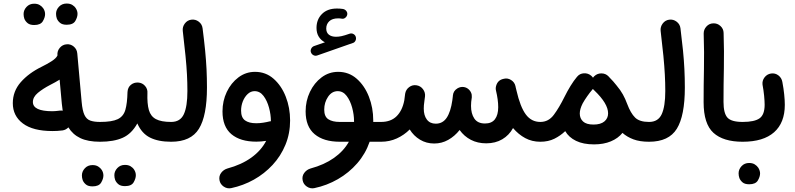

<svg xmlns="http://www.w3.org/2000/svg" viewBox="-20 -756 4429 1069"><path d="M51.3 -181.6Q51.3 -248 95.7 -298.6Q140.1 -349.1 211.9 -384.3Q240.7 -398.4 266.4 -414.6Q292 -430.7 299.8 -446.8V-449.2Q297.9 -471.7 312.7 -489.5Q327.6 -507.3 350.1 -509.3Q373 -511.7 390.6 -496.8Q408.2 -481.9 410.2 -459L411.1 -449.7Q411.6 -446.8 411.6 -443.8L434.6 -188.5Q439 -139.6 450.2 -116Q461.4 -92.3 482.4 -84.7Q503.4 -77.1 536.6 -77.1H537.1Q560.1 -77.1 576.2 -61Q592.3 -44.9 592.3 -22Q592.3 0.5 576.2 16.8Q560.1 33.2 537.1 33.2H536.6Q469.7 33.2 427.2 12.9Q384.8 -7.3 360.8 -46.9Q347.2 -32.7 328.1 -29.8Q314.5 -27.8 298.8 -27.1Q283.2 -26.4 272 -26.4Q163.6 -26.4 107.4 -68.6Q51.3 -110.8 51.3 -181.6ZM163.1 -188Q163.1 -136.7 272 -136.7Q279.8 -136.7 290.8 -137.7Q301.8 -138.7 312.5 -140.1Q320.8 -141.1 329.1 -139.6Q326.2 -157.7 324.2 -178.7L312 -312.5Q289.1 -298.3 259.3 -283.2Q218.8 -262.2 190.9 -239Q163.1 -215.8 163.1 -188ZM292 -679.2Q292 -701.2 308.6 -718.8Q325.2 -736.3 351.1 -736.3Q369.6 -736.3 382.3 -728.8Q395 -721.2 402.3 -709.5Q411.6 -694.8 411.6 -678.7Q411.6 -660.6 399.4 -639.4Q387.2 -618.2 351.1 -618.2Q327.1 -618.2 314.5 -628.7Q301.8 -639.2 296.4 -652.8Q292 -665.5 292 -679.2ZM111.3 -677.7Q111.3 -699.7 127.7 -717.5Q144 -735.4 170.4 -735.4Q189 -735.4 201.7 -727.5Q214.4 -719.7 221.7 -708.5Q231 -693.8 231 -677.2Q231 -659.2 218.5 -637.9Q206.1 -616.7 170.4 -616.7Q146.5 -616.7 133.8 -627.2Q121.1 -637.7 115.7 -651.4Q111.3 -664.6 111.3 -677.7Z M481.4 -22Q481.4 -44.9 498 -61Q514.6 -77.1 537.1 -77.1Q603.5 -77.1 635.5 -92.5Q667.5 -107.9 678 -144.5Q688.5 -181.2 689.9 -243.7Q691.4 -269.5 708.7 -283.7Q726.1 -297.9 749.5 -296.4Q772.5 -294.9 787.6 -277.6Q802.7 -260.3 800.8 -237.8Q798.8 -178.7 808.8 -143.6Q818.8 -108.4 848.1 -92.8Q877.4 -77.1 932.6 -77.1H933.1Q956.1 -77.1 972.2 -61Q988.3 -44.9 988.3 -22Q988.3 0.5 972.2 16.8Q956.1 33.2 933.1 33.2H932.6Q861.3 33.2 815.2 10Q769 -13.2 744.6 -68.8Q712.9 -11.2 663.3 11Q613.8 33.2 537.1 33.2Q514.6 33.2 498 16.8Q481.4 0.5 481.4 -22ZM616.7 219.2Q616.7 197.3 633.3 179.7Q649.9 162.1 675.8 162.1Q694.3 162.1 707 169.7Q719.7 177.2 727.1 189Q736.3 203.6 736.3 219.7Q736.3 237.8 724.1 259Q711.9 280.3 675.8 280.3Q651.9 280.3 639.2 269.8Q626.5 259.3 621.1 245.6Q616.7 232.9 616.7 219.2ZM436 220.7Q436 198.7 452.4 180.9Q468.8 163.1 495.1 163.1Q513.7 163.1 526.4 170.9Q539.1 178.7 546.4 189.9Q555.7 204.6 555.7 221.2Q555.7 239.3 543.2 260.5Q530.8 281.7 495.1 281.7Q471.2 281.7 458.5 271.2Q445.8 260.7 440.4 247.1Q436 233.9 436 220.7Z M877.9 -22Q877.9 -44.9 894.3 -61Q910.6 -77.1 933.1 -77.1Q983.9 -77.1 1003.7 -120.4Q1023.4 -163.6 1023.4 -249Q1023.4 -294.9 1021 -340.8Q1018.6 -386.7 1012.9 -444.6Q1007.3 -502.4 997.6 -584Q995.1 -606.4 1009 -625Q1022.9 -643.6 1045.4 -646.5Q1067.9 -649.4 1086.4 -635.5Q1105 -621.6 1107.9 -598.6Q1116.7 -529.8 1122.1 -475.1Q1127.4 -420.4 1129.9 -371.1Q1132.3 -321.8 1132.3 -268.6Q1132.3 -111.3 1087.6 -39.1Q1043 33.2 933.1 33.2Q910.6 33.2 894.3 16.8Q877.9 0.5 877.9 -22Z M1399.9 -356Q1459.5 -356 1503.2 -317.6Q1546.9 -279.3 1571 -217.8Q1595.2 -156.2 1595.2 -85.4Q1595.2 -12.7 1569.3 50Q1543.5 112.8 1497.8 162.1Q1452.1 211.4 1393.1 244.4Q1334 277.3 1267.1 291.5Q1244.6 295.9 1225.3 282.7Q1206.1 269.5 1202.1 247.6Q1197.8 224.6 1211.2 206.5Q1224.6 188.5 1246.1 182.1Q1324.2 161.1 1379.2 121.6Q1434.1 82 1461.9 28.3Q1433.1 32.7 1407.2 32.7Q1317.9 32.7 1268.3 -9Q1218.8 -50.8 1218.8 -135.7Q1218.8 -194.3 1242.7 -244.4Q1266.6 -294.4 1307.6 -325.2Q1348.6 -356 1399.9 -356ZM1322.3 -140.1Q1322.3 -101.6 1344.2 -85.7Q1366.2 -69.8 1406.2 -69.8Q1425.8 -69.8 1444.8 -72.8Q1463.9 -75.7 1481 -80.1Q1484.9 -81.1 1488.3 -81.1V-81.5Q1488.3 -117.7 1477.8 -156.5Q1467.3 -195.3 1447.3 -221.9Q1427.2 -248.5 1397.5 -248.5Q1376 -248.5 1358.9 -232.4Q1341.8 -216.3 1332 -191.7Q1322.3 -167 1322.3 -140.1Z M1872.1 33.2Q1782.2 33.2 1731.9 -8.8Q1681.6 -50.8 1681.6 -135.7Q1681.6 -194.3 1705.6 -244.4Q1729.5 -294.4 1770.5 -325.2Q1811.5 -356 1862.8 -356Q1922.4 -356 1966.1 -317.6Q2009.8 -279.3 2033.9 -217.8Q2058.1 -156.2 2058.1 -85.4Q2058.1 -81.1 2058.1 -77.1H2101.6Q2124.5 -77.1 2140.6 -61Q2156.7 -44.9 2156.7 -22Q2156.7 0.5 2140.6 16.8Q2124.5 33.2 2101.6 33.2H2038.1Q2015.1 100.1 1969 153.1Q1922.9 206.1 1861.3 241.5Q1799.8 276.9 1730 291.5Q1707.5 295.9 1688.2 282.7Q1668.9 269.5 1665 247.6Q1660.6 224.6 1674.1 206.5Q1687.5 188.5 1709 182.1Q1785.2 161.6 1839.4 123.3Q1893.6 85 1922.4 33.2ZM1871.1 -77.1H1951.2Q1951.2 -79.1 1951.2 -81.5Q1951.2 -117.7 1940.7 -156.5Q1930.2 -195.3 1910.2 -221.9Q1890.1 -248.5 1860.4 -248.5Q1827.6 -248.5 1806.4 -217Q1785.2 -185.5 1785.2 -145.5Q1785.2 -106.9 1808.1 -92Q1831.1 -77.1 1871.1 -77.1ZM1711.4 -464.4Q1707.5 -474.1 1712.6 -484.9Q1717.8 -495.6 1728.5 -499.5L1789.1 -520.5Q1767.6 -531.2 1754.9 -551.5Q1742.2 -571.8 1742.2 -600.6Q1742.2 -647.5 1772.5 -678Q1802.7 -708.5 1856 -708.5Q1874.5 -708.5 1889.2 -706.1Q1900.4 -704.1 1907.5 -695.6Q1914.6 -687 1913.6 -676.8Q1912.6 -666 1903.6 -658Q1894.5 -649.9 1883.3 -651.9Q1873.5 -653.8 1862.8 -653.8Q1830.1 -653.8 1813.2 -637.7Q1796.4 -621.6 1796.4 -597.2Q1796.4 -574.7 1811 -563Q1825.7 -551.3 1851.1 -551.3Q1865.2 -551.3 1881.3 -554.7Q1897.5 -558.1 1926.8 -568.4Q1938 -572.3 1948.5 -566.2Q1959 -560.1 1961.4 -548.8Q1963.9 -538.1 1958.7 -528.6Q1953.6 -519 1944.3 -516.6L1746.6 -447.3Q1735.8 -443.4 1725.6 -448.5Q1715.3 -453.6 1711.4 -464.4Z M2046.4 -22Q2046.4 -44.9 2062.5 -61Q2078.6 -77.1 2101.6 -77.1Q2156.2 -77.1 2188.2 -108.9Q2220.2 -140.6 2231 -197.3Q2232.9 -211.4 2235.8 -234.4Q2239.7 -257.3 2258.1 -271Q2276.4 -284.7 2298.8 -281.2Q2321.3 -277.8 2335.2 -259.3Q2349.1 -240.7 2346.2 -217.8Q2345.7 -213.9 2345.2 -210.9Q2344.2 -203.6 2343.3 -196.3Q2340.8 -179.7 2340.1 -169.9Q2339.4 -160.2 2339.4 -150.9Q2339.4 -113.3 2356.7 -90.3Q2374 -67.4 2406.2 -67.4Q2444.8 -67.4 2467 -100.3Q2489.3 -133.3 2498.5 -197.8Q2499.5 -209.5 2501.5 -222.2V-224.1Q2503.9 -250 2526.4 -263.7Q2526.4 -264.2 2526.9 -264.2Q2526.9 -264.2 2527.3 -264.2Q2543.5 -273.9 2562 -271.5Q2579.1 -269 2591.3 -256.8Q2603.5 -244.6 2606.4 -228.5Q2606.4 -228 2606.4 -227.5Q2606.4 -227.5 2606.4 -227.1Q2607.4 -220.7 2606.9 -214.4Q2605.5 -201.2 2603.5 -188.5Q2602.5 -176.8 2602.5 -166.5Q2602.5 -123 2621.1 -95.7Q2639.6 -68.4 2680.2 -68.4Q2717.8 -68.4 2735.8 -92.3Q2753.9 -116.2 2753.9 -159.2Q2753.9 -180.7 2750.7 -203.4Q2747.6 -226.1 2741.7 -251Q2738.3 -264.2 2742.2 -277.8Q2751 -310.1 2783.2 -316.9Q2805.2 -323.2 2825.2 -310.8Q2845.2 -298.3 2850.1 -275.9Q2850.6 -272.9 2851.1 -270.5Q2853.5 -260.7 2855.5 -252.4Q2876.5 -160.6 2907.5 -118.9Q2938.5 -77.1 2988.3 -77.1H2988.8Q3011.7 -77.1 3027.8 -61Q3043.9 -44.9 3043.9 -22Q3043.9 0.5 3027.8 16.8Q3011.7 33.2 2988.8 33.2H2988.3Q2941.9 33.2 2904.3 12.9Q2866.7 -7.3 2836.4 -43Q2814.5 -2.9 2776.4 19.5Q2738.3 42 2687 42Q2639.2 42 2601.6 22.5Q2564 2.9 2539.1 -32.2Q2511.2 2.9 2475.3 22.9Q2439.5 43 2397.5 43Q2353.5 43 2318.4 21.7Q2283.2 0.5 2261.2 -35.2Q2230 -3.9 2189.5 14.6Q2148.9 33.2 2101.6 33.2Q2079.1 33.2 2062.7 16.8Q2046.4 0.5 2046.4 -22Z M2933.6 -22Q2933.6 -44.9 2950 -61Q2966.3 -77.1 2988.8 -77.1Q3034.2 -77.1 3063.7 -116.9Q3093.3 -156.7 3123 -216.8Q3138.7 -248.5 3156.5 -277.6Q3174.3 -306.6 3192.4 -328.1L3193.8 -329.6Q3208 -346.7 3231.2 -347.9Q3254.4 -349.1 3271.5 -334.5Q3277.3 -329.6 3281.7 -323.2Q3284.7 -328.1 3289.1 -332Q3305.7 -347.7 3328.9 -347.4Q3352.1 -347.2 3367.7 -331.1Q3370.6 -327.6 3373.5 -324.7Q3395 -303.2 3412.1 -281.2Q3434.6 -254.4 3448 -230.2Q3461.4 -206.1 3472.2 -176.8Q3491.2 -126 3515.9 -101.6Q3540.5 -77.1 3593.3 -77.1H3593.8Q3616.7 -77.1 3632.8 -61Q3648.9 -44.9 3648.9 -22Q3648.9 0.5 3632.8 16.8Q3616.7 33.2 3593.8 33.2H3593.3Q3542.5 33.2 3506.6 19.8Q3470.7 6.3 3445.8 -16.1Q3421.4 14.2 3381.1 31Q3340.8 47.9 3287.6 47.9Q3227.5 47.9 3187.3 28.3Q3147 8.8 3127 -25.9Q3100.6 -0.5 3066.7 16.4Q3032.7 33.2 2988.8 33.2Q2966.3 33.2 2950 16.8Q2933.6 0.5 2933.6 -22ZM3208 -124Q3208 -96.7 3226.3 -79.6Q3244.6 -62.5 3284.7 -62.5Q3324.2 -62.5 3345 -79.8Q3365.7 -97.2 3365.7 -125Q3365.7 -179.2 3289.6 -252L3288.1 -253.4Q3284.2 -256.8 3280.8 -260.7Q3279.3 -258.8 3277.8 -256.8Q3264.6 -241.7 3249.8 -220.7Q3234.9 -199.7 3224.1 -180.2Q3208 -148.4 3208 -124Z M3538.6 -22Q3538.6 -44.9 3554.9 -61Q3571.3 -77.1 3593.8 -77.1Q3644.5 -77.1 3664.3 -120.4Q3684.1 -163.6 3684.1 -249Q3684.1 -294.9 3681.6 -340.8Q3679.2 -386.7 3673.6 -444.6Q3668 -502.4 3658.2 -584Q3655.8 -606.4 3669.7 -625Q3683.6 -643.6 3706.1 -646.5Q3728.5 -649.4 3747.1 -635.5Q3765.6 -621.6 3768.6 -598.6Q3777.3 -529.8 3782.7 -475.1Q3788.1 -420.4 3790.5 -371.1Q3793 -321.8 3793 -268.6Q3793 -111.3 3748.3 -39.1Q3703.6 33.2 3593.8 33.2Q3571.3 33.2 3554.9 16.8Q3538.6 0.5 3538.6 -22Z M3897.5 -187Q3897.5 -280.8 3899.4 -371.6Q3901.4 -462.4 3897.9 -568.4Q3897.5 -591.3 3913.1 -608.4Q3928.7 -625.5 3951.2 -626Q3974.1 -627 3991.2 -611.3Q4008.3 -595.7 4008.8 -572.8Q4012.2 -468.3 4010.3 -376.2Q4008.3 -284.2 4008.3 -188.5Q4008.3 -126 4029.8 -101.6Q4051.3 -77.1 4114.7 -77.1H4115.2Q4138.2 -77.1 4154.3 -61Q4170.4 -44.9 4170.4 -22Q4170.4 0.5 4154.3 16.8Q4138.2 33.2 4115.2 33.2H4114.7Q4006.8 33.2 3952.1 -16.6Q3897.5 -66.4 3897.5 -187Z M4060.1 -22Q4060.1 -44.9 4076.4 -61Q4092.8 -77.1 4115.2 -77.1Q4180.7 -77.1 4209 -97.2Q4237.3 -117.2 4237.3 -172.9Q4237.3 -192.4 4234.4 -222.9Q4231.4 -253.4 4225.6 -284.2Q4222.7 -306.6 4236.6 -325Q4250.5 -343.3 4272.9 -346.7Q4295.9 -350.1 4314 -336.2Q4332 -322.3 4335.9 -299.8Q4342.8 -263.7 4346.2 -230.5Q4349.6 -197.3 4349.6 -172.4Q4349.6 -72.3 4289.8 -19.5Q4230 33.2 4115.2 33.2Q4092.8 33.2 4076.4 16.8Q4060.1 0.5 4060.1 -22ZM4092.3 209Q4092.3 187 4108.6 169.2Q4125 151.4 4150.9 151.4Q4169.4 151.4 4182.1 159.2Q4194.8 167 4202.1 178.2Q4211.9 194.3 4211.9 209.5Q4211.9 227.5 4199.5 248.8Q4187 270 4151.4 270Q4127 270 4114.5 259.5Q4102.1 249 4096.7 235.4Q4092.3 222.7 4092.3 209Z"/></svg>

Font: Mikhak SemiBold
Style: Regular
Weight: 600
Designer: Amin Abedi
Version: Version 3.3